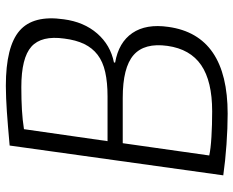

<svg xmlns="http://www.w3.org/2000/svg" viewBox="-91 -698 799 657"><g transform="rotate(-90 308.5 -369.5)"><path d="M248 10Q199 10 142.5 6Q86 2 37 -5L139 -736Q174 -739 202.5 -741.5Q231 -744 255 -745.5Q279 -747 300.5 -748Q322 -749 343 -749Q478 -749 532 -702Q586 -655 571 -551Q562 -482 522.5 -436.5Q483 -391 423 -379V-375Q492 -363 524 -316Q556 -269 545 -193Q517 10 248 10ZM256 -43Q359 -43 414 -80.5Q469 -118 480 -196Q491 -275 448.5 -312Q406 -349 302 -349H147L105 -53Q127 -48 168.5 -45.5Q210 -43 256 -43ZM307 -401Q355 -401 390.5 -409Q426 -417 449.5 -435Q473 -453 486.5 -481Q500 -509 505 -549Q516 -627 477.5 -661.5Q439 -696 339 -696Q296 -696 261.5 -694Q227 -692 195 -687L154 -401Z"/></g></svg>

Font: Plata Sans Light
Style: Italic
Weight: 300
Italic angle: -8°
Designer: Pablo Impallari, Andres Torresi, & Cristiano Sobral
Foundry: Pablo Impallari, Andres Torresi, & Cristiano Sobral
Version: Version 1.00;December 28, 2019;FontCreator 12.0.0.2547 64-bi